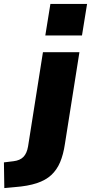

<svg xmlns="http://www.w3.org/2000/svg" viewBox="-120 -766 464 979"><path d="M111 -585 137 -746H324L298 -585ZM-98 193 -100 62 -51 56Q-18 52 -0.5 34Q17 16 23 -19L99 -500H285L211 -32Q203 22 186.5 61Q170 100 141.5 126.5Q113 153 67.5 168Q22 183 -44 188Z"/></svg>

Font: Nunito Sans 9pt Black
Style: Italic
Weight: 900
Italic angle: -9°
Version: Version 3.101;gftools[0.9.27]